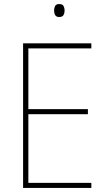

<svg xmlns="http://www.w3.org/2000/svg" viewBox="-20 -994 528 948"><path d="M431 -66H94V-780H431V-755H120V-455H414V-430H120V-91H431ZM272 -974Q289 -974 294 -964Q299 -954 299 -942Q299 -929 293.5 -919.5Q288 -910 272 -910Q258 -910 252.5 -919.5Q247 -929 247 -942Q247 -954 252 -964Q257 -974 272 -974Z"/></svg>

Font: Noto Sans Malayalam UI SemiCondensed Thin
Style: Regular
Weight: 100
Width: 4
Designer: Jelle Bosma - Monotype Design Team
Foundry: Monotype Imaging Inc.
Version: Version 2.104; ttfautohint (v1.8.4.7-5d5b)